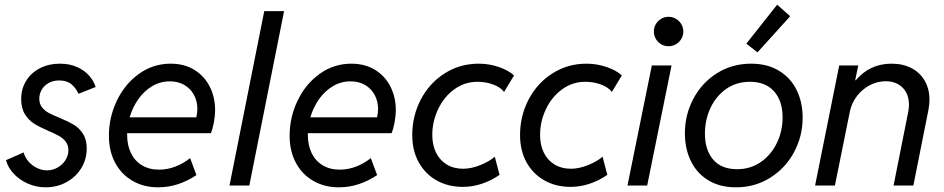

<svg xmlns="http://www.w3.org/2000/svg" viewBox="-20 -800 4071 828"><path d="M5.9 -109.4 82 -142.6Q87.4 -121.6 102.5 -104Q117.7 -86.4 138.9 -75.9Q160.2 -65.4 182.6 -65.4Q207 -65.4 228.3 -77.4Q249.5 -89.4 262.2 -109.4Q274.9 -129.4 274.9 -152.3Q274.9 -173.8 263.7 -188.7Q252.4 -203.6 235.6 -213.1Q218.8 -222.7 189 -235.4Q150.9 -252 127.7 -266.4Q104.5 -280.8 87.9 -306.6Q71.3 -332.5 71.3 -372.1Q71.3 -417 93 -451.9Q114.7 -486.8 152.8 -506.1Q190.9 -525.4 238.3 -525.4Q279.8 -525.4 311.8 -511.2Q343.8 -497.1 364 -474.1Q384.3 -451.2 392.6 -424.8L318.4 -395.5Q308.1 -419.4 288.3 -436.3Q268.6 -453.1 235.4 -453.1Q210 -453.1 190.4 -442.4Q170.9 -431.6 160.2 -413.6Q149.4 -395.5 149.4 -374.5Q149.4 -352.5 160.9 -337.6Q172.4 -322.8 189.9 -313.2Q207.5 -303.7 236.8 -292Q274.9 -275.9 298.1 -262.2Q321.3 -248.5 337.6 -223.4Q354 -198.2 354 -159.7Q354 -112.8 330.3 -74.5Q306.6 -36.1 266.1 -14.2Q225.6 7.8 177.2 7.8Q135.7 7.8 99.4 -8.5Q63 -24.9 38.3 -51.8Q13.7 -78.6 5.9 -109.4Z M449.7 -214.4Q449.7 -294.9 484.4 -366.7Q519 -438.5 579.8 -481.9Q640.6 -525.4 715.8 -525.4Q775.4 -525.4 818.8 -498.3Q862.3 -471.2 885 -425.5Q907.7 -379.9 907.7 -324.7Q907.7 -301.3 902.3 -272.2Q897 -243.2 889.2 -225.6H528.3V-218.3Q528.3 -173.8 544.7 -139.9Q561 -106 592.3 -87.2Q623.5 -68.4 666 -68.4Q702.1 -68.4 736.8 -81.8Q771.5 -95.2 799.8 -118.2L827.1 -44.9Q791 -20.5 749.3 -6.3Q707.5 7.8 662.1 7.8Q599.6 7.8 551.3 -20.3Q502.9 -48.3 476.3 -98.6Q449.7 -148.9 449.7 -214.4ZM826.7 -293.9Q831.1 -312.5 831.1 -330.1Q831.1 -363.3 816.7 -390.4Q802.2 -417.5 775.4 -433.3Q748.5 -449.2 712.9 -449.2Q671.4 -449.2 636.5 -428.5Q601.6 -407.7 576.7 -372.6Q551.8 -337.4 539.1 -293.9Z M1119.6 -752H1205.1L1055.2 0H969.7Z M1229 -214.4Q1229 -294.9 1263.7 -366.7Q1298.3 -438.5 1359.1 -481.9Q1419.9 -525.4 1495.1 -525.4Q1554.7 -525.4 1598.1 -498.3Q1641.6 -471.2 1664.3 -425.5Q1687 -379.9 1687 -324.7Q1687 -301.3 1681.6 -272.2Q1676.3 -243.2 1668.5 -225.6H1307.6V-218.3Q1307.6 -173.8 1324 -139.9Q1340.3 -106 1371.6 -87.2Q1402.8 -68.4 1445.3 -68.4Q1481.4 -68.4 1516.1 -81.8Q1550.8 -95.2 1579.1 -118.2L1606.4 -44.9Q1570.3 -20.5 1528.6 -6.3Q1486.8 7.8 1441.4 7.8Q1378.9 7.8 1330.6 -20.3Q1282.2 -48.3 1255.6 -98.6Q1229 -148.9 1229 -214.4ZM1606 -293.9Q1610.4 -312.5 1610.4 -330.1Q1610.4 -363.3 1595.9 -390.4Q1581.5 -417.5 1554.7 -433.3Q1527.8 -449.2 1492.2 -449.2Q1450.7 -449.2 1415.8 -428.5Q1380.9 -407.7 1356 -372.6Q1331.1 -337.4 1318.4 -293.9Z M1757.8 -217.3Q1757.8 -300.3 1794.9 -371.1Q1832 -441.9 1897.7 -483.6Q1963.4 -525.4 2044.4 -525.4Q2089.4 -525.4 2131.3 -511Q2173.3 -496.6 2196.8 -474.6L2153.8 -403.3Q2139.6 -423.3 2107.4 -435.3Q2075.2 -447.3 2039.6 -447.3Q1983.9 -447.3 1939.2 -414.8Q1894.5 -382.3 1869.4 -329.1Q1844.2 -275.9 1844.2 -217.8Q1844.2 -174.8 1860.4 -141.8Q1876.5 -108.9 1906.5 -90.6Q1936.5 -72.3 1977.1 -72.3Q2012.7 -72.3 2051.5 -88.1Q2090.3 -104 2113.8 -124L2134.3 -45.9Q2098.1 -21 2057.9 -7.6Q2017.6 5.9 1976.1 5.9Q1912.1 5.9 1862.5 -22.2Q1813 -50.3 1785.4 -100.8Q1757.8 -151.4 1757.8 -217.3Z M2222.7 -217.3Q2222.7 -300.3 2259.8 -371.1Q2296.9 -441.9 2362.5 -483.6Q2428.2 -525.4 2509.3 -525.4Q2554.2 -525.4 2596.2 -511Q2638.2 -496.6 2661.6 -474.6L2618.7 -403.3Q2604.5 -423.3 2572.3 -435.3Q2540 -447.3 2504.4 -447.3Q2448.7 -447.3 2404.1 -414.8Q2359.4 -382.3 2334.2 -329.1Q2309.1 -275.9 2309.1 -217.8Q2309.1 -174.8 2325.2 -141.8Q2341.3 -108.9 2371.3 -90.6Q2401.4 -72.3 2441.9 -72.3Q2477.5 -72.3 2516.4 -88.1Q2555.2 -104 2578.6 -124L2599.1 -45.9Q2563 -21 2522.7 -7.6Q2482.4 5.9 2440.9 5.9Q2377 5.9 2327.4 -22.2Q2277.8 -50.3 2250.2 -100.8Q2222.7 -151.4 2222.7 -217.3Z M2791 -517.6H2876L2771 0H2686ZM2799.8 -664.1Q2799.8 -681.6 2808.3 -696Q2816.9 -710.4 2831.3 -719Q2845.7 -727.5 2863.3 -727.5Q2880.4 -727.5 2895 -719Q2909.7 -710.4 2918.2 -695.8Q2926.8 -681.2 2926.8 -664.1Q2926.8 -647 2918.2 -632.3Q2909.7 -617.7 2895 -609.1Q2880.4 -600.6 2863.3 -600.6Q2845.7 -600.6 2831.3 -609.1Q2816.9 -617.7 2808.3 -632.1Q2799.8 -646.5 2799.8 -664.1Z M2933.6 -225.1Q2933.6 -305.7 2970.5 -374.8Q3007.3 -443.8 3072.5 -484.6Q3137.7 -525.4 3219.2 -525.4Q3289.6 -525.4 3339.8 -494.6Q3390.1 -463.9 3415.8 -411.1Q3441.4 -358.4 3441.4 -293Q3441.4 -212.4 3404.1 -143.3Q3366.7 -74.2 3301 -33.2Q3235.4 7.8 3154.3 7.8Q3084 7.8 3034.2 -22.7Q2984.4 -53.2 2959 -106.2Q2933.6 -159.2 2933.6 -225.1ZM3355 -293.5Q3355 -364.3 3318.4 -405.8Q3281.7 -447.3 3213.9 -447.3Q3155.8 -447.3 3111.6 -416.3Q3067.4 -385.3 3043.7 -334Q3020 -282.7 3020 -224.1Q3020 -152.8 3055.7 -111.6Q3091.3 -70.3 3158.7 -70.3Q3216.8 -70.3 3261.5 -101.6Q3306.2 -132.8 3330.6 -184.1Q3355 -235.4 3355 -293.5ZM3198.7 -611.8 3331.5 -779.8 3387.7 -730 3246.6 -574.2Z M3599.1 -517.6H3681.2L3668 -454.1H3670.9Q3731 -525.4 3824.7 -525.4Q3874.5 -525.4 3911.4 -505.9Q3948.2 -486.3 3968.3 -451.2Q3988.3 -416 3988.3 -370.1Q3988.3 -349.1 3983.9 -326.2L3918.9 0H3833.5L3897 -318.8Q3899.9 -335 3899.9 -349.6Q3899.9 -378.9 3887.7 -401.6Q3875.5 -424.3 3852.8 -437Q3830.1 -449.7 3799.8 -449.7Q3763.7 -449.7 3730.7 -432.4Q3697.8 -415 3675 -385Q3652.3 -355 3645 -318.8L3580.6 0H3495.1Z"/></svg>

Font: Reddit Sans Chocolate
Style: Italic
Weight: 400
Italic angle: -11.25°
Designer: Stephen Hutchings
Version: Version 1.013